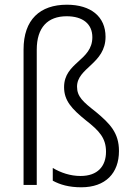

<svg xmlns="http://www.w3.org/2000/svg" viewBox="-20 -785 568 815"><path d="M428 -629C428 -714 366 -765 264 -765C150 -765 80 -702 80 -575V0H136V-574C136 -669 183 -716 263 -716C332 -716 372 -683 372 -627C372 -527 252 -521 252 -415C252 -358 284 -323 346 -273C401 -230 430 -199 430 -141C430 -79 394 -38 322 -38C278 -38 238 -52 204 -72V-18C235 -1 273 10 325 10C428 10 485 -50 485 -144C485 -221 447 -260 387 -310C332 -353 307 -375 307 -417C307 -498 428 -514 428 -629Z"/></svg>

Font: Noto Sans Devanagari SemiCondensed Light
Style: Regular
Weight: 300
Width: 4
Designer: Jelle Bosma - Monotype Design Team
Foundry: Monotype Imaging Inc.
Version: Version 2.004